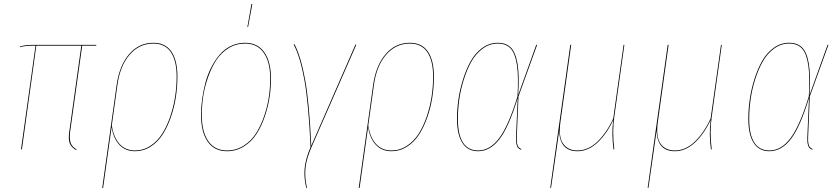

<svg xmlns="http://www.w3.org/2000/svg" viewBox="-20 -739 4146 950"><path d="M386.7 -513.2 327.1 -87.9Q322.8 -52.2 329.3 -32.7Q335.9 -13.2 358.9 0.5L356.9 3.9Q332 -10.7 324.7 -30.8Q317.4 -50.8 322.8 -87.9L382.3 -513.2H159.7L88.4 0H84L155.8 -513.2Q101.1 -513.2 79.1 -505.4L78.6 -508.8Q101.1 -517.1 152.3 -517.1H456.1V-513.2Z M738.8 -527.3Q798.3 -527.3 828.1 -483.9Q857.9 -440.4 857.9 -359.4Q857.9 -310.1 850.3 -259.8Q842.8 -209.5 825.9 -160.6Q809.1 -111.8 785.2 -74.2Q761.2 -36.6 725.6 -13.7Q689.9 9.3 647.9 9.3Q600.6 9.3 570.8 -22.2Q541 -53.7 532.2 -110.4L490.2 190.4L485.8 191.4L557.1 -318.8Q570.8 -415 619.1 -471.2Q667.5 -527.3 738.8 -527.3ZM647.9 5.4Q689.5 5.4 724.4 -17.6Q759.3 -40.5 782.7 -77.6Q806.2 -114.7 822.5 -163.1Q838.9 -211.4 846.4 -261Q854 -310.5 854 -359.4Q854 -439 825.2 -481.2Q796.4 -523.4 738.8 -523.4Q668.9 -523.4 621.3 -468Q573.7 -412.6 561 -318.4L533.2 -118.7Q542.5 -58.1 571.8 -26.4Q601.1 5.4 647.9 5.4Z M1224.1 -718.8H1228.5L1207.5 -605.5H1204.1ZM1103 9.3Q1041 9.3 1007.8 -38.1Q974.6 -85.4 974.6 -170.4Q974.6 -208 980 -247.6Q985.4 -287.1 995.8 -327.6Q1006.3 -368.2 1024.4 -403.8Q1042.5 -439.5 1065.9 -467.3Q1089.4 -495.1 1122.1 -511.2Q1154.8 -527.3 1192.9 -527.3Q1254.4 -527.3 1287.6 -480.7Q1320.8 -434.1 1320.8 -349.6Q1320.8 -304.7 1313.7 -257.6Q1306.6 -210.4 1290 -162.1Q1273.4 -113.8 1249.3 -76.2Q1225.1 -38.6 1187 -14.6Q1148.9 9.3 1103 9.3ZM1103 5.4Q1148.4 5.4 1185.8 -18.3Q1223.1 -42 1246.8 -79.3Q1270.5 -116.7 1286.9 -164.6Q1303.2 -212.4 1310.1 -258.8Q1316.9 -305.2 1316.9 -349.6Q1316.9 -432.6 1284.7 -478Q1252.4 -523.4 1192.9 -523.4Q1147.9 -523.4 1110.8 -500.5Q1073.7 -477.5 1049.8 -440.7Q1025.9 -403.8 1009.3 -356.4Q992.7 -309.1 985.6 -262.5Q978.5 -215.8 978.5 -170.4Q978.5 -86.9 1010.7 -40.8Q1043 5.4 1103 5.4Z M1437 -520.5Q1468.8 -459.5 1489.7 -345Q1510.7 -230.5 1520 -17.6L1738.8 -518.6L1742.7 -517.1L1522.5 -13.7Q1496.1 45.9 1491.5 92.8Q1486.8 139.6 1499 190.4L1495.6 191.4Q1482.9 141.1 1487.3 94.2Q1491.7 47.4 1516.6 -11.7Q1506.8 -227.5 1486.1 -342.8Q1465.3 -458 1433.1 -519Z M2007.8 -527.3Q2067.4 -527.3 2097.2 -483.9Q2127 -440.4 2127 -359.4Q2127 -310.1 2119.4 -259.8Q2111.8 -209.5 2095 -160.6Q2078.1 -111.8 2054.2 -74.2Q2030.3 -36.6 1994.6 -13.7Q1959 9.3 1917 9.3Q1869.6 9.3 1839.8 -22.2Q1810.1 -53.7 1801.3 -110.4L1759.3 190.4L1754.9 191.4L1826.2 -318.8Q1839.8 -415 1888.2 -471.2Q1936.5 -527.3 2007.8 -527.3ZM1917 5.4Q1958.5 5.4 1993.4 -17.6Q2028.3 -40.5 2051.8 -77.6Q2075.2 -114.7 2091.6 -163.1Q2107.9 -211.4 2115.5 -261Q2123 -310.5 2123 -359.4Q2123 -439 2094.2 -481.2Q2065.4 -523.4 2007.8 -523.4Q1938 -523.4 1890.4 -468Q1842.8 -412.6 1830.1 -318.4L1802.2 -118.7Q1811.5 -58.1 1840.8 -26.4Q1870.1 5.4 1917 5.4Z M2442.9 -527.3Q2483.9 -527.3 2507.6 -503.7Q2531.2 -480 2540.8 -422.6Q2550.3 -365.2 2543.9 -268.6L2633.3 -517.1H2637.7L2545.4 -261.7L2537.1 -60.5Q2536.1 -39.6 2538.8 -27.6Q2541.5 -15.6 2546.1 -10.7Q2550.8 -5.9 2559.6 -1.5L2557.6 2Q2547.9 -2.9 2543.5 -7.1Q2539.1 -11.2 2535.6 -24.2Q2532.2 -37.1 2533.2 -60.1L2541.5 -253.9Q2497.6 -110.4 2451.4 -50.5Q2405.3 9.3 2345.2 9.3Q2294.4 9.3 2267.8 -31.7Q2241.2 -72.8 2241.2 -151.4Q2241.2 -196.8 2248 -245.8Q2254.9 -294.9 2270.8 -345.7Q2286.6 -396.5 2309.1 -436.5Q2331.5 -476.6 2366.5 -502Q2401.4 -527.3 2442.9 -527.3ZM2245.6 -151.4Q2245.6 5.4 2346.2 5.4Q2404.3 5.4 2450.2 -55.7Q2496.1 -116.7 2540.5 -262.2Q2546.4 -360.4 2537.6 -418Q2528.8 -475.6 2506.1 -499.5Q2483.4 -523.4 2442.9 -523.4Q2402.3 -523.4 2368.2 -498.3Q2334 -473.1 2312 -433.6Q2290 -394 2274.4 -343.8Q2258.8 -293.5 2252.2 -244.9Q2245.6 -196.3 2245.6 -151.4Z M3019.5 -161.1Q3008.8 -86.4 3019.5 0L3015.6 0.5Q3005.4 -76.7 3014.2 -145Q2981 -74.7 2935.3 -32.7Q2889.6 9.3 2836.9 9.3Q2793 9.3 2770 -17.3Q2747.1 -43.9 2747.1 -95.2Q2743.2 -68.4 2736.3 -17.8Q2729.5 32.7 2725.6 57.6L2706.5 190.4H2702.6L2801.8 -517.1H2806.2L2752.9 -134.8Q2742.7 -61.5 2766.4 -28.1Q2790 5.4 2836.9 5.4Q2889.6 5.4 2934.8 -37.1Q2980 -79.6 3014.2 -152.3L3065.4 -517.1H3069.3Z M3501.5 -161.1Q3490.7 -86.4 3501.5 0L3497.6 0.5Q3487.3 -76.7 3496.1 -145Q3462.9 -74.7 3417.2 -32.7Q3371.6 9.3 3318.8 9.3Q3274.9 9.3 3252 -17.3Q3229 -43.9 3229 -95.2Q3225.1 -68.4 3218.3 -17.8Q3211.4 32.7 3207.5 57.6L3188.5 190.4H3184.6L3283.7 -517.1H3288.1L3234.9 -134.8Q3224.6 -61.5 3248.3 -28.1Q3272 5.4 3318.8 5.4Q3371.6 5.4 3416.7 -37.1Q3461.9 -79.6 3496.1 -152.3L3547.4 -517.1H3551.3Z M3884.3 -527.3Q3925.3 -527.3 3949 -503.7Q3972.7 -480 3982.2 -422.6Q3991.7 -365.2 3985.4 -268.6L4074.7 -517.1H4079.1L3986.8 -261.7L3978.5 -60.5Q3977.5 -39.6 3980.2 -27.6Q3982.9 -15.6 3987.5 -10.7Q3992.2 -5.9 4001 -1.5L3999 2Q3989.3 -2.9 3984.9 -7.1Q3980.5 -11.2 3977.1 -24.2Q3973.6 -37.1 3974.6 -60.1L3982.9 -253.9Q3939 -110.4 3892.8 -50.5Q3846.7 9.3 3786.6 9.3Q3735.8 9.3 3709.2 -31.7Q3682.6 -72.8 3682.6 -151.4Q3682.6 -196.8 3689.5 -245.8Q3696.3 -294.9 3712.2 -345.7Q3728 -396.5 3750.5 -436.5Q3772.9 -476.6 3807.9 -502Q3842.8 -527.3 3884.3 -527.3ZM3687 -151.4Q3687 5.4 3787.6 5.4Q3845.7 5.4 3891.6 -55.7Q3937.5 -116.7 3981.9 -262.2Q3987.8 -360.4 3979 -418Q3970.2 -475.6 3947.5 -499.5Q3924.8 -523.4 3884.3 -523.4Q3843.8 -523.4 3809.6 -498.3Q3775.4 -473.1 3753.4 -433.6Q3731.4 -394 3715.8 -343.8Q3700.2 -293.5 3693.6 -244.9Q3687 -196.3 3687 -151.4Z"/></svg>

Font: Fira Sans Compressed Four
Style: Italic
Weight: 100
Width: 3
Italic angle: -8°
Designer: Carrois Corporate & Edenspiekermann AG
Foundry: Carrois Corporate GbR & Edenspiekermann AG
Version: Version 4.203;PS 004.203;hotconv 1.0.88;makeotf.lib2.5.64775